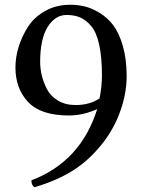

<svg xmlns="http://www.w3.org/2000/svg" viewBox="-20 -776 598 808"><path d="M399 -362Q409 -413 409 -459Q409 -535 397.5 -587.5Q386 -640 364 -666Q342 -692 317.5 -702.5Q293 -713 260 -713Q212 -713 180.5 -662.5Q149 -612 149 -515Q149 -488 155.5 -460Q162 -432 177 -402Q192 -372 223.5 -353Q255 -334 298 -334Q358 -334 399 -362ZM389 -317Q330 -290 270 -290Q152 -290 98.5 -346.5Q45 -403 45 -492Q45 -535 58.5 -579Q72 -623 98 -663.5Q124 -704 170.5 -730Q217 -756 275 -756Q307 -756 336.5 -749Q366 -742 399 -722Q432 -702 456.5 -670Q481 -638 497 -582.5Q513 -527 513 -455Q513 -379 483 -299.5Q453 -220 397 -155Q345 -94 281.5 -55Q218 -16 126 12Q112 4 112 -17Q320 -96 389 -317Z"/></svg>

Font: Indiction Unicode
Style: Normal
Weight: 500
Version: Version 1.1